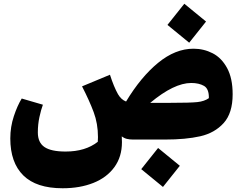

<svg xmlns="http://www.w3.org/2000/svg" viewBox="-20 -745 1307 1025"><path d="M990 -517 874 -612 964 -725 1080 -630ZM1222 -242Q1222 -141 1174 -88Q1126 -35 1049 -17.5Q972 0 861 0H691Q672 0 657.5 -3.5Q643 -7 630 -17Q631 -8 631 14Q631 92 590.5 147.5Q550 203 478.5 231.5Q407 260 315 260H314Q174 260 104.5 191.5Q35 123 35 -6Q35 -68 54 -125Q73 -182 96 -219L209 -186Q199 -159 190.5 -120Q182 -81 182 -38Q182 16 217.5 40Q253 64 330 64Q436 64 502 12Q503 4 503 -13Q503 -85 480 -146.5Q457 -208 418 -284L567 -346Q588 -281 610 -242Q627 -213 653 -203Q732 -334 824 -409.5Q916 -485 1013 -485Q1068 -485 1115.5 -460.5Q1163 -436 1192.5 -381.5Q1222 -327 1222 -242ZM1001 -302Q909 -302 782 -196H891Q996 -196 1033.5 -200Q1071 -204 1095 -221Q1096 -271 1069 -286.5Q1042 -302 1001 -302ZM824 45 940 140 850 253 734 158Z"/></svg>

Font: FiraGO Heavy
Style: Italic
Weight: 900
Italic angle: -8°
Designer: bBox Type GmbH
Foundry: bBox Type GmbH
Version: Version 1.001